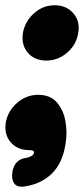

<svg xmlns="http://www.w3.org/2000/svg" viewBox="-44 -545 318 729"><path d="M67 25Q22 25 -3.5 -5Q-29 -35 -22 -80Q-14 -124 21 -154.5Q56 -185 101 -185Q145 -185 170.5 -154.5Q196 -124 188 -80Q181 -35 146 -5Q111 25 67 25ZM101 -185Q147 -185 172 -156Q197 -127 204.5 -84.5Q212 -42 205 0Q194 74 153 114Q112 154 49 163Q21 167 10 151.5Q-1 136 3 110V107Q12 59 57 54Q68 52 76 47Q84 42 85 35Q87 25 67 25ZM132 -315Q87 -315 61.5 -345Q36 -375 43 -420Q51 -464 85 -494.5Q119 -525 164 -525Q208 -525 234.5 -494.5Q261 -464 253 -420Q246 -375 211 -345Q176 -315 132 -315Z"/></svg>

Font: Winky Sans Black
Style: Italic
Weight: 900
Italic angle: -8.97852°
Designer: Simon Atzbach
Foundry: typofactur
Version: Version 1.205